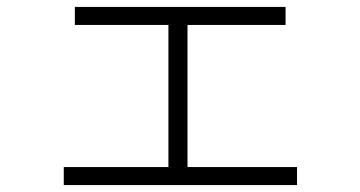

<svg xmlns="http://www.w3.org/2000/svg" viewBox="-20 -557 1040 554"><path d="M837 -23H164V-75H466V-485H196V-537H804V-485H521V-75H837Z"/></svg>

Font: IBM Plex Sans JP Light
Style: Regular
Weight: 300
Designer: Mike Abbink; Paul van der Laan; Pieter van Rosmalen; Wujin Sim; Yejin Wi; Jinhee Kim; Boomi Park; Yona Kim; Kichan Ma
Foundry: Sandoll Inc.
Version: Version 1.002